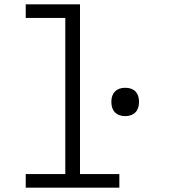

<svg xmlns="http://www.w3.org/2000/svg" viewBox="-20 -868 790 888"><path d="M99 -848H350V-63H532V0H99V-63H282V-785H99ZM559 -331Q529 -331 512 -348Q495 -365 495 -397Q495 -428 512 -445Q529 -462 559 -462Q590 -462 606.5 -445Q623 -428 623 -397Q623 -365 606 -348Q589 -331 559 -331Z"/></svg>

Font: Martian Mono SemiExpanded ExtraLight
Style: Regular
Weight: 250
Monospace: yes
Version: Version 0.930